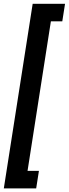

<svg xmlns="http://www.w3.org/2000/svg" viewBox="-33 -841 365 1020"><path d="M312.5 -820.8 297.9 -727.5H237.3L113.3 66.9H173.8L159.2 159.7H-12.7L140.6 -820.8Z"/></svg>

Font: Roboto Condensed Medium
Style: Italic
Weight: 500
Italic angle: -12°
Designer: Christian Robertson
Foundry: Google
Version: Version 3.0; 2020